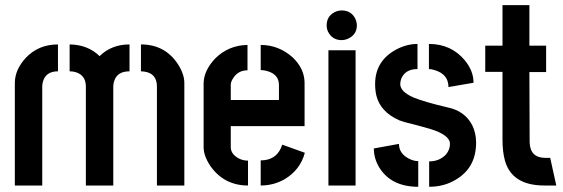

<svg xmlns="http://www.w3.org/2000/svg" viewBox="-20 -714 2168 739"><path d="M37.1 0V-394.5Q37.1 -445.3 79.1 -491.2Q127.9 -543 203.1 -543V-439.5Q154.3 -439.5 144.5 -396.5Q142.6 -388.7 142.6 -380.9V0ZM248 -439.5V-543Q318.4 -542 363.3 -498Q409.2 -543 478.5 -543V-439.5Q427.7 -439.5 418 -396.5Q416 -388.7 416 -380.9V0H310.5V-380.9Q310.5 -424.8 270.5 -436.5Q259.8 -439.5 248 -439.5ZM522.5 -439.5V-543Q615.2 -543 665 -466.8Q689.5 -428.7 689.5 -394.5V0H584V-380.9Q584 -431.6 535.2 -438.5Q529.3 -439.5 522.5 -439.5Z M763.7 -147.5V-395.5Q765.6 -443.4 807.6 -488.3Q859.4 -540 932.6 -541V-443.4Q894.5 -443.4 875 -409.2Q868.2 -397.5 868.2 -387.7V-329.1H1053.7V-386.7Q1053.7 -427.7 1008.8 -440.4Q996.1 -444.3 983.4 -444.3V-541Q1052.7 -541 1106.4 -493.2Q1151.4 -450.2 1152.3 -396.5V-228.5H868.2V-147.5Q868.2 -122.1 896.5 -105.5Q914.1 -95.7 934.6 -95.7V0Q843.8 0 791 -73.2Q763.7 -113.3 763.7 -147.5ZM983.4 0V-96.7Q1040 -96.7 1061.5 -144.5Q1064.5 -151.4 1066.4 -157.2L1153.3 -126Q1135.7 -59.6 1074.2 -23.4Q1032.2 0 983.4 0Z M1237.3 -616.2Q1237.3 -652.3 1269.5 -668Q1282.2 -673.8 1294.9 -673.8Q1332 -673.8 1347.7 -641.6Q1353.5 -628.9 1353.5 -616.2Q1353.5 -581.1 1320.3 -565.4Q1307.6 -559.6 1294.9 -559.6Q1259.8 -559.6 1243.2 -590.8Q1237.3 -602.5 1237.3 -616.2ZM1244.1 0V-520.5H1348.6V0Z M1418.9 -142.6 1515.6 -160.2Q1515.6 -122.1 1555.7 -102.5Q1573.2 -93.8 1589.8 -93.8V4.9Q1486.3 4.9 1440.4 -68.4Q1418.9 -103.5 1418.9 -142.6ZM1423.8 -390.6Q1423.8 -480.5 1506.8 -524.4Q1546.9 -544.9 1586.9 -544.9V-448.2Q1540 -448.2 1524.4 -411.1Q1520.5 -400.4 1520.5 -390.6Q1520.5 -361.3 1571.3 -338.9Q1614.3 -321.3 1702.1 -300.8Q1769.5 -287.1 1797.9 -231.4Q1812.5 -201.2 1812.5 -165Q1812.5 -68.4 1734.4 -22.5Q1689.5 4.9 1631.8 4.9V-92.8Q1670.9 -92.8 1696.3 -119.1Q1711.9 -137.7 1711.9 -160.2Q1711.9 -194.3 1635.7 -217.8Q1620.1 -222.7 1586.9 -231.4Q1537.1 -243.2 1516.6 -251Q1444.3 -283.2 1428.7 -345.7Q1423.8 -366.2 1423.8 -390.6ZM1630.9 -448.2V-544.9Q1716.8 -544.9 1769.5 -481.4Q1802.7 -440.4 1802.7 -395.5L1706.1 -378.9Q1706.1 -428.7 1652.3 -444.3Q1640.6 -448.2 1630.9 -448.2Z M1847.7 -437.5V-538.1H1914.1V-694.3H2017.6V-538.1H2082V-436.5H2017.6L2018.6 -166Q2020.5 -107.4 2077.1 -106.4H2097.7L2121.1 0H2075.2Q1951.2 0 1923.8 -94.7Q1914.1 -128.9 1914.1 -175.8V-437.5Z"/></svg>

Font: Post No Bills Colombo
Style: Bold
Weight: 800
Designer: Kosala Senevirathne, Siva Puranthara, Lasantha Premarathna, Tharique Azeez
Foundry: Mooniak
Version: Version 1.220 ; ttfautohint (v1.5)